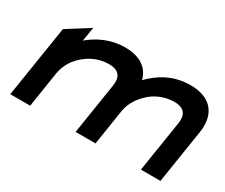

<svg xmlns="http://www.w3.org/2000/svg" viewBox="-82 -658 1017 868"><g transform="rotate(30 426.5 -223.5)"><path d="M22 0H126L155 -186C163 -234 190 -272 223 -298C252 -322 293 -341 342 -341C394 -341 412 -313 405 -267L363 0H467L496 -186C504 -235 534 -272 564 -298C593 -322 634 -341 683 -341C735 -341 753 -313 746 -267L704 0H806L850 -280C865 -374 821 -443 708 -443C619 -443 554 -402 506 -353C492 -408 447 -443 367 -443C292 -443 232 -413 185 -374L197 -447L81 -374Z"/></g></svg>

Font: Charger Sport
Style: BlkExtObl
Weight: 900
Designer: Jasper
Foundry: Cannot Into Space Fonts
Version: Version 1.1